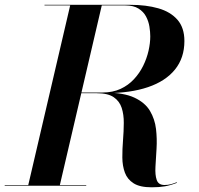

<svg xmlns="http://www.w3.org/2000/svg" viewBox="-58 -770 824 796"><path d="M58.5 0 233.5 -750H364.5L189.5 0ZM-38.5 0V-2.5H299.5V0ZM570.5 6.5Q522 6.5 496 -10Q470 -26.5 459.8 -54.2Q449.5 -82 449.2 -116.8Q449 -151.5 452 -188.5Q455 -225.5 455.2 -260.2Q455.5 -295 446.5 -322.8Q437.5 -350.5 413.5 -367Q389.5 -383.5 343.5 -383.5H249.5V-386H378.5Q455 -386 499.2 -365.2Q543.5 -344.5 563.8 -310.2Q584 -276 588.8 -235.2Q593.5 -194.5 591 -153.8Q588.5 -113 586.5 -78.8Q584.5 -44.5 591.8 -23.8Q599 -3 624 -3Q638 -3 650.2 -6.2Q662.5 -9.5 674.5 -14.5L675.5 -12Q648.5 -1.5 625.2 2.5Q602 6.5 570.5 6.5ZM249.5 -384V-386.5H367.5Q409.5 -386.5 441.8 -401.5Q474 -416.5 497.2 -441.5Q520.5 -466.5 535.5 -497Q550.5 -527.5 557.8 -559.5Q565 -591.5 565 -619Q565 -637.5 561.5 -659.5Q558 -681.5 547.5 -701.5Q537 -721.5 516.2 -734.5Q495.5 -747.5 461.5 -747.5H126.5V-750H482.5Q548 -750 598.5 -735.5Q649 -721 677.8 -688Q706.5 -655 706.5 -600Q706.5 -530 667.5 -481.8Q628.5 -433.5 555.8 -408.8Q483 -384 382.5 -384Z"/></svg>

Font: Bodoni Moda 72pt SemiBold
Style: Italic
Weight: 600
Italic angle: -13°
Designer: Owen Earl
Foundry: indestructible type
Version: Version 2.004